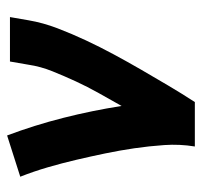

<svg xmlns="http://www.w3.org/2000/svg" viewBox="-34 -534 568 540"><g transform="rotate(-90 250.0 -264.0)"><path d="M108 0Q115 -43 112 -86Q109 -129 103 -170Q97 -211 88.5 -252Q80 -293 70.5 -333.5Q61 -374 49.5 -413.5Q38 -453 23 -491L139 -528Q168 -451 188.5 -370Q209 -289 222 -206Q240 -238 258 -270Q276 -302 291 -334.5Q306 -367 319.5 -400.5Q333 -434 338 -468L347 -520H472L463 -468Q456 -427 440.5 -386.5Q425 -346 406.5 -306.5Q388 -267 367 -228Q346 -189 324 -151Q302 -113 279.5 -75Q257 -37 233 0Z"/></g></svg>

Font: Iosevka Term Curly Extrabold
Style: Italic
Weight: 800
Italic angle: -9°
Designer: Belleve Invis
Foundry: Belleve Invis
Version: Version 32.3.0